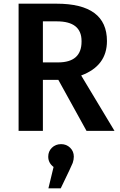

<svg xmlns="http://www.w3.org/2000/svg" viewBox="-20 -711 651 1043"><path d="M602 0H450L297 -277H213V0H81V-691H287Q561 -691 561 -488Q561 -353 421 -301ZM295 -372Q423 -372 423 -485V-488Q423 -595 289 -595H213V-372ZM310 312H243L271 196Q242 174 242 140Q242 111 262 91.5Q282 72 312 72Q341 72 361 91.5Q381 111 381 140Q381 156 375 174Q371 186 310 312Z"/></svg>

Font: Trujillo Medium
Style: Regular
Weight: 500
Designer: Fira Sans original fonts by bBox Type GmbH, Carrois Corporate GbR, & Edenspiekermann AG / Changes by Cristiano Sobral
Foundry: Fira Sans original fonts by bBox Type GmbH, Carrois Corporate GbR, & Edenspiekermann AG / Changes by Cristiano Sobral
Version: Version 4.301;October 17, 2021;FontCreator 14.0.0.2814 64-bi